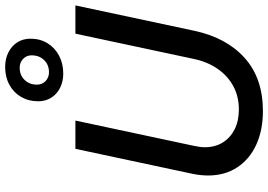

<svg xmlns="http://www.w3.org/2000/svg" viewBox="-164 -840 1016 727"><g transform="rotate(-90 343.5 -476.0)"><path d="M43 -195Q43 -223 49 -253L144 -698H251L155 -248Q150 -225 150 -208Q150 -169 168 -140Q186 -111 218 -95Q250 -79 293 -79Q342 -79 381 -100Q420 -121 446.5 -159Q473 -197 484 -248L580 -698H687L591 -248Q565 -126 488 -57Q411 12 287 12Q215 12 160 -13Q105 -38 74 -85Q43 -132 43 -195ZM324 -839Q324 -875 340.5 -903.5Q357 -932 386.5 -948Q416 -964 454 -964Q485 -964 509.5 -951.5Q534 -939 547.5 -917.5Q561 -896 561 -868Q561 -832 544 -804Q527 -776 497 -760Q467 -744 429 -744Q399 -744 375 -756Q351 -768 337.5 -789.5Q324 -811 324 -839ZM434 -798Q462 -798 480 -816.5Q498 -835 498 -864Q498 -883 484.5 -896Q471 -909 451 -909Q423 -909 405 -890.5Q387 -872 387 -844Q387 -824 400.5 -811Q414 -798 434 -798Z"/></g></svg>

Font: Azeret Mono
Style: Italic
Weight: 400
Italic angle: -12°
Designer: Martin Vácha
Foundry: Displaay
Version: Version 1.000; Glyphs 3.0.3, build 3074